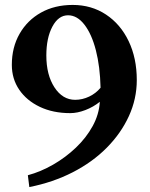

<svg xmlns="http://www.w3.org/2000/svg" viewBox="-20 -736 608 779"><path d="M99 23 93 -25Q145 -39 195.5 -68Q246 -97 288 -137Q330 -177 356 -224.5Q382 -272 385 -323Q359 -302 326.5 -289.5Q294 -277 265 -277Q195 -277 141.5 -302.5Q88 -328 58 -372Q28 -416 28 -473Q28 -544 59.5 -599Q91 -654 146.5 -685Q202 -716 275 -716Q351 -716 410 -677Q469 -638 502 -569Q535 -500 535 -411Q535 -335 503 -265Q471 -195 413 -136.5Q355 -78 275 -37Q195 4 99 23ZM285 -331Q314 -331 341.5 -344Q369 -357 388 -380Q386 -466 369 -532Q352 -598 322.5 -636Q293 -674 256 -674Q217 -674 192.5 -628Q168 -582 168 -511Q168 -432 201 -381.5Q234 -331 285 -331Z"/></svg>

Font: Wittgenstein
Style: Bold
Weight: 700
Designer: Jörg Drees
Foundry: Jörg Drees
Version: Version 1.303; ttfautohint (v1.8.4.7-5d5b)